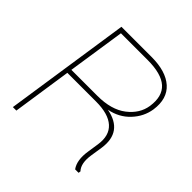

<svg xmlns="http://www.w3.org/2000/svg" viewBox="-184 -865 1022 1022"><g transform="rotate(45 327.0 -354.5)"><path d="M332 -359.9Q436.5 -359.9 497.1 -406.5Q557.6 -453.1 567.9 -520Q580.1 -603 534.9 -643.6Q489.7 -684.1 385.3 -684.1H185.1L136.2 -359.9ZM389.2 -710.4Q497.6 -710.4 552.5 -661.4Q607.4 -612.3 594.2 -520Q584.5 -457.5 539.1 -409.2Q493.7 -360.8 423.8 -347.2Q563.5 -320.8 543.5 -181.2L533.2 -114.3Q522 -43.9 552.7 -11.7L550.8 0.5H524.9Q495.1 -40.5 506.8 -115.2L516.6 -180.2Q527.8 -255.4 484.6 -294.4Q441.4 -333.5 348.6 -333.5H132.3L82.5 0.5H56.2L162.6 -710.4Z"/></g></svg>

Font: Roboto-ThinItalic
Style: Italic
Weight: 250
Italic angle: -12°
Designer: Google
Version: Version 1.100141; 2013; ttfautohint (v0.94.14-c901) -l 8 -r 